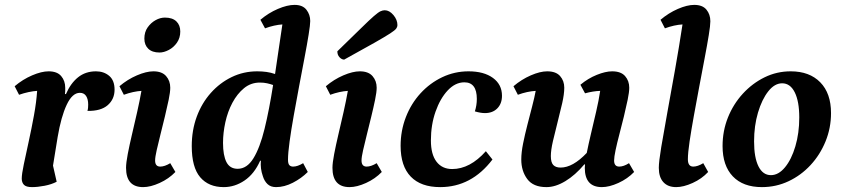

<svg xmlns="http://www.w3.org/2000/svg" viewBox="-20 -754 3446 786"><path d="M111 12Q87 12 78 2.5Q69 -7 69 -23Q69 -41 77.5 -81.5Q86 -122 97.5 -174.5Q109 -227 119 -281.5Q129 -336 132 -382Q116 -381 97 -377Q78 -373 58 -366L40 -401Q73 -429 111.5 -445.5Q150 -462 179 -462Q214 -462 230.5 -442.5Q247 -423 247 -395Q247 -389 247 -382.5Q247 -376 246 -369H250Q269 -413 299.5 -437.5Q330 -462 373 -462Q405 -462 427 -443.5Q449 -425 449 -387Q449 -348 421 -323.5Q393 -299 338 -300Q340 -307 340.5 -313.5Q341 -320 341 -326Q341 -348 332.5 -361Q324 -374 307 -374Q276 -374 253 -325Q230 -276 216 -193L197 -76L212 -10Q191 1 162.5 6.5Q134 12 111 12Z M566 12Q496 12 496 -67Q496 -87 503 -123.5Q510 -160 520.5 -204.5Q531 -249 541.5 -295.5Q552 -342 559 -382Q543 -381 524.5 -377Q506 -373 487 -366L469 -401Q502 -429 540.5 -445.5Q579 -462 608 -462Q643 -462 660 -442.5Q677 -423 677 -395Q677 -377 670.5 -345.5Q664 -314 655 -277Q646 -240 637 -204Q628 -168 621.5 -139.5Q615 -111 615 -97Q615 -72 636 -72Q654 -72 677 -86L698 -50Q671 -22 633.5 -5Q596 12 566 12ZM633 -539Q603 -539 587 -554.5Q571 -570 571 -596Q571 -623 584.5 -642Q598 -661 617 -671.5Q636 -682 655 -682Q686 -682 702 -666.5Q718 -651 718 -625Q718 -599 704.5 -579.5Q691 -560 671 -549.5Q651 -539 633 -539Z M896 12Q834 12 799.5 -28.5Q765 -69 765 -156Q765 -221 785.5 -276.5Q806 -332 843 -373.5Q880 -415 928.5 -438.5Q977 -462 1033 -462Q1053 -462 1071 -459.5Q1089 -457 1106 -451Q1113 -499 1120.5 -549.5Q1128 -600 1136 -654Q1120 -653 1102 -649Q1084 -645 1065 -638L1046 -673Q1079 -701 1117.5 -717.5Q1156 -734 1186 -734Q1219 -734 1234.5 -714Q1250 -694 1250 -668Q1250 -653 1243.5 -612.5Q1237 -572 1226.5 -517Q1216 -462 1204.5 -401Q1193 -340 1182.5 -281Q1172 -222 1165.5 -174.5Q1159 -127 1159 -100Q1159 -84 1164.5 -78Q1170 -72 1180 -72Q1198 -72 1221 -86L1240 -50Q1214 -24 1179 -6Q1144 12 1110 12Q1088 12 1075 -0.5Q1062 -13 1056 -33Q1045 -64 1048 -96H1045Q1021 -42 981 -15Q941 12 896 12ZM893 -169Q893 -118 907 -90.5Q921 -63 953 -63Q991 -63 1017.5 -106Q1044 -149 1063 -226.5Q1082 -304 1098 -406Q1087 -410 1073.5 -413Q1060 -416 1044 -416Q1007 -416 979 -393Q951 -370 931.5 -333.5Q912 -297 902.5 -253.5Q893 -210 893 -169Z M1411 12Q1341 12 1341 -67Q1341 -87 1348 -123.5Q1355 -160 1365.5 -204.5Q1376 -249 1386.5 -295.5Q1397 -342 1404 -382Q1388 -381 1369.5 -377Q1351 -373 1332 -366L1314 -401Q1347 -429 1385.5 -445.5Q1424 -462 1453 -462Q1488 -462 1505 -442.5Q1522 -423 1522 -395Q1522 -377 1515.5 -345.5Q1509 -314 1500 -277Q1491 -240 1482 -204Q1473 -168 1466.5 -139.5Q1460 -111 1460 -97Q1460 -72 1481 -72Q1499 -72 1522 -86L1543 -50Q1516 -22 1478.5 -5Q1441 12 1411 12ZM1389 -510Q1379 -510 1370 -519.5Q1361 -529 1361 -544Q1423 -604 1458 -638.5Q1493 -673 1511 -688.5Q1529 -704 1538 -708Q1547 -712 1555 -712Q1574 -712 1590.5 -692.5Q1607 -673 1607 -651Q1607 -644 1602 -637Q1597 -630 1577 -617Q1557 -604 1513 -579Q1469 -554 1389 -510Z M1782 12Q1703 12 1661.5 -31Q1620 -74 1620 -157Q1620 -219 1641.5 -274.5Q1663 -330 1701.5 -372Q1740 -414 1790.5 -438Q1841 -462 1898 -462Q1961 -462 1998 -435Q2035 -408 2035 -362Q2035 -330 2016 -310.5Q1997 -291 1965 -291Q1948 -291 1924 -298Q1932 -323 1932 -349Q1932 -417 1881 -417Q1844 -417 1813 -384Q1782 -351 1763 -297Q1744 -243 1744 -179Q1744 -122 1767 -92Q1790 -62 1831 -62Q1904 -62 1969 -135L1996 -101Q1910 12 1782 12Z M2217 12Q2163 12 2138.5 -21Q2114 -54 2114 -101Q2114 -130 2121.5 -167Q2129 -204 2139 -243Q2149 -282 2158.5 -318.5Q2168 -355 2173 -382Q2156 -381 2137.5 -377Q2119 -373 2100 -366L2082 -401Q2115 -429 2153 -445.5Q2191 -462 2220 -462Q2256 -462 2273 -442.5Q2290 -423 2290 -395Q2290 -369 2281.5 -331.5Q2273 -294 2262.5 -253.5Q2252 -213 2243.5 -176Q2235 -139 2235 -115Q2235 -89 2245 -78.5Q2255 -68 2275 -68Q2325 -68 2382 -128Q2389 -163 2399.5 -207.5Q2410 -252 2420.5 -297Q2431 -342 2437 -382Q2408 -381 2375 -372L2356 -407Q2387 -433 2423 -447.5Q2459 -462 2486 -462Q2522 -462 2539 -442.5Q2556 -423 2556 -395Q2556 -377 2549.5 -345.5Q2543 -314 2534 -277Q2525 -240 2515.5 -204Q2506 -168 2500 -139.5Q2494 -111 2494 -97Q2494 -72 2515 -72Q2533 -72 2555 -86L2576 -50Q2549 -22 2511.5 -5Q2474 12 2444 12Q2374 12 2374 -67Q2374 -73 2375 -81H2372Q2335 -37 2294.5 -12.5Q2254 12 2217 12Z M2748 12Q2714 12 2695.5 -8.5Q2677 -29 2677 -67Q2677 -92 2687 -152Q2697 -212 2712 -294Q2727 -376 2743.5 -469Q2760 -562 2774 -654Q2757 -653 2739 -649Q2721 -645 2702 -638L2684 -673Q2717 -701 2755 -717.5Q2793 -734 2822 -734Q2856 -734 2872 -714.5Q2888 -695 2888 -667Q2888 -650 2881.5 -610Q2875 -570 2864.5 -515Q2854 -460 2842.5 -399Q2831 -338 2820.5 -280Q2810 -222 2803 -175Q2796 -128 2796 -102Q2796 -72 2818 -72Q2836 -72 2859 -86L2879 -50Q2853 -22 2815.5 -5Q2778 12 2748 12Z M3099 12Q3022 12 2980 -32Q2938 -76 2938 -156Q2938 -218 2960 -273Q2982 -328 3021 -370.5Q3060 -413 3110 -437.5Q3160 -462 3217 -462Q3294 -462 3338 -417Q3382 -372 3382 -291Q3382 -230 3359.5 -175Q3337 -120 3298 -78Q3259 -36 3208 -12Q3157 12 3099 12ZM3136 -37Q3167 -37 3193.5 -69Q3220 -101 3236 -155Q3252 -209 3252 -273Q3252 -339 3233.5 -376Q3215 -413 3182 -413Q3151 -413 3125 -380Q3099 -347 3083 -293Q3067 -239 3067 -175Q3067 -109 3085 -73Q3103 -37 3136 -37Z"/></svg>

Font: Petrona
Style: Bold Italic
Weight: 700
Italic angle: -9°
Designer: Ringo R. Seeber
Foundry: Ringo R. Seeber
Version: Version 2.001; ttfautohint (v1.8.3)